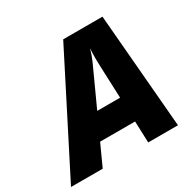

<svg xmlns="http://www.w3.org/2000/svg" viewBox="-216 -877 1048 1040"><g transform="rotate(-30 308.5 -357.0)"><path d="M418.9 -133.8H200.2L139.2 0H-59.1L304.2 -713.9H549.8L609.9 0H423.8ZM270 -286.1H413.1L404.8 -493.2L403.8 -535.2Q403.8 -571.8 405.8 -599.1Q394 -557.1 376 -518.1Z"/></g></svg>

Font: TypoPRO Open Sans
Style: Italic
Weight: 800
Italic angle: -12°
Foundry: Ascender Corporation
Version: Version 1.10